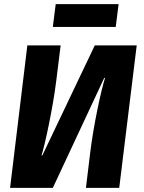

<svg xmlns="http://www.w3.org/2000/svg" viewBox="-20 -914 699 934"><path d="M487 -535H491C472 -476 434 -301 418 -165L398 0H560L645 -693H441L186 -158H182C198 -207 238 -391 254 -524L275 -693H113L29 0H237ZM557 -894H251L237 -783H543Z"/></svg>

Font: Fira Sans OT
Style: Bold Italic
Weight: 700
Italic angle: -8°
Designer: Carrois Corporate & Edenspiekermann
Foundry: Carrois Corporate GbR & Edenspiekermann AG
Version: Version 2.001